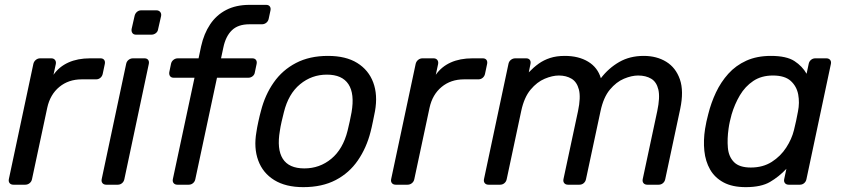

<svg xmlns="http://www.w3.org/2000/svg" viewBox="-20 -760 3471 790"><path d="M35.2 0Q25 0 19.7 -6.4Q14.4 -12.7 16.4 -22.9L117.1 -496.3Q119.1 -506.4 127 -513.2Q135 -520 145.2 -520H191Q201.2 -520 206.4 -513.2Q211.6 -506.4 209.6 -496.3L200.1 -452.3Q223.5 -485.8 261.6 -502.9Q299.6 -520 350.7 -520H393.6Q403.7 -520 408.5 -513.6Q413.3 -507.3 411.3 -497.1L402.7 -456.4Q400.7 -446.3 393.1 -439.9Q385.6 -433.5 375.4 -433.5H316.2Q261.9 -433.5 224.1 -402.3Q186.2 -371 174.4 -316.6L111.7 -22.9Q109.7 -12.7 101.9 -6.4Q94 0 83.8 0Z M417.2 0Q407 0 401.7 -6.4Q396.4 -12.7 398.4 -22.9L499.1 -497.1Q501.1 -507.3 509 -513.6Q517 -520 527.2 -520H574.6Q584.7 -520 589.5 -513.6Q594.3 -507.3 592.3 -497.1L491.7 -22.9Q489.7 -12.7 482.2 -6.4Q474.7 0 464.6 0ZM540.1 -617.3Q529.9 -617.3 525.1 -623.6Q520.2 -630 521.4 -640.2L533.6 -693.7Q535.6 -703.9 543.1 -710.7Q550.7 -717.5 560.9 -717.5H623.4Q633.6 -717.5 639.2 -710.7Q644.8 -703.9 642.8 -693.7L630.6 -640.2Q629.4 -630 621.2 -623.6Q612.9 -617.3 602.7 -617.3Z M709.9 0Q699.8 0 694.5 -6.4Q689.2 -12.7 691.2 -22.9L780.3 -440.1H695.1Q684.9 -440.1 680 -446.4Q675.1 -452.8 676.5 -463L683.6 -497.1Q685.6 -507.3 693.6 -513.6Q701.6 -520 711.7 -520H797L807.5 -569.5Q819 -621.4 844.6 -659.7Q870.2 -698.1 910.6 -719Q951.1 -740 1006.8 -740H1075.1Q1085.3 -740 1090.1 -733.6Q1094.9 -727.3 1092.9 -717.1L1085.6 -683Q1083.6 -672.8 1075.7 -666.4Q1067.8 -660.1 1057.6 -660.1H1005.9Q959.5 -660.1 934 -635.3Q908.5 -610.6 899 -564.5L889.5 -520H1018.1Q1028.3 -520 1033.1 -513.6Q1037.9 -507.3 1035.9 -497.1L1028.7 -463Q1027.4 -452.8 1019.5 -446.4Q1011.6 -440.1 1001.4 -440.1H872.8L783.7 -22.9Q781.7 -12.7 774.2 -6.4Q766.7 0 756.6 0Z M1227.8 10Q1155.4 10 1108.4 -19.1Q1061.4 -48.1 1042.5 -99.8Q1023.5 -151.4 1035.1 -217.1Q1037.3 -233.6 1043.1 -260.1Q1048.9 -286.6 1053.5 -302.9Q1070.4 -369.6 1106.3 -420.7Q1142.1 -471.9 1197.9 -500.9Q1253.7 -530 1329.3 -530Q1403.2 -530 1449.9 -500.9Q1496.6 -471.9 1515.7 -420.7Q1534.8 -369.6 1523 -302.9Q1519.8 -286.6 1514.4 -260.1Q1509 -233.6 1504.6 -217.1Q1487.9 -151.4 1452.3 -99.8Q1416.8 -48.1 1361.1 -19.1Q1305.3 10 1227.8 10ZM1232.3 -67.1Q1295.4 -67.1 1343.3 -106.8Q1391.2 -146.4 1410.1 -222.1Q1414.1 -237.1 1418.9 -260Q1423.7 -282.9 1426.5 -297.9Q1439.6 -374 1413.8 -413.4Q1387.9 -452.9 1324.8 -452.9Q1262.7 -452.9 1214.7 -413.4Q1166.7 -374 1148 -297.9Q1144 -282.9 1138.8 -260Q1133.6 -237.1 1131.6 -222.1Q1118.5 -146.4 1143.5 -106.8Q1168.6 -67.1 1232.3 -67.1Z M1608.2 0Q1598 0 1592.7 -6.4Q1587.4 -12.7 1589.4 -22.9L1690.1 -496.3Q1692.1 -506.4 1700 -513.2Q1708 -520 1718.2 -520H1764Q1774.2 -520 1779.4 -513.2Q1784.6 -506.4 1782.6 -496.3L1773.1 -452.3Q1796.5 -485.8 1834.6 -502.9Q1872.6 -520 1923.7 -520H1966.6Q1976.7 -520 1981.5 -513.6Q1986.3 -507.3 1984.3 -497.1L1975.7 -456.4Q1973.7 -446.3 1966.1 -439.9Q1958.6 -433.5 1948.4 -433.5H1889.2Q1834.9 -433.5 1797.1 -402.3Q1759.2 -371 1747.4 -316.6L1684.7 -22.9Q1682.7 -12.7 1674.9 -6.4Q1667 0 1656.8 0Z M1990.2 0Q1980 0 1974.7 -6.4Q1969.4 -12.7 1971.4 -22.9L2072.1 -497.1Q2074.1 -507.3 2082 -513.6Q2090 -520 2100.2 -520H2144.9Q2155.1 -520 2159.9 -513.6Q2164.7 -507.3 2162.7 -497.1L2155.7 -462.4Q2175.6 -483.1 2196.4 -498Q2217.2 -512.9 2243.3 -521.4Q2269.5 -530 2304 -530Q2360.7 -530 2399.9 -506.3Q2439.1 -482.6 2452.3 -438.2Q2484.1 -479.7 2527.8 -504.9Q2571.5 -530 2628.6 -530Q2682.1 -530 2721.4 -505.8Q2760.7 -481.6 2777.5 -433.4Q2794.2 -385.2 2778.8 -311.9L2717.2 -22.9Q2715.2 -12.7 2707.7 -6.4Q2700.2 0 2690.1 0H2643.3Q2633.1 0 2627.8 -6.4Q2622.5 -12.7 2624.5 -22.9L2684.3 -302.8Q2696.3 -359.4 2688.9 -391.2Q2681.5 -422.9 2659.4 -436.1Q2637.3 -449.3 2605.6 -449.3Q2578.9 -449.3 2547.4 -436.1Q2515.9 -422.9 2489.4 -391.2Q2462.9 -359.4 2450.9 -302.8L2391.1 -22.9Q2389.1 -12.7 2381.7 -6.4Q2374.2 0 2364 0H2317.2Q2307 0 2301.7 -6.4Q2296.4 -12.7 2298.4 -22.9L2358.3 -302.8Q2370.2 -359.4 2362 -391.2Q2353.8 -422.9 2331.7 -436.1Q2309.6 -449.3 2279.5 -449.3Q2252.9 -449.3 2221.2 -436Q2189.6 -422.7 2163.1 -391.1Q2136.6 -359.4 2124.7 -303.6L2064.9 -22.9Q2062.9 -12.7 2055.4 -6.4Q2047.9 0 2037.7 0Z M3048.4 10Q2993.3 10 2957.2 -9.4Q2921.1 -28.8 2901.8 -62.4Q2882.6 -96 2878.1 -139.2Q2873.6 -182.4 2881.1 -229.9Q2883.7 -246.4 2886.8 -260.2Q2889.9 -273.9 2894.1 -290.2Q2905.8 -337.1 2925.9 -379.7Q2946.1 -422.4 2976.7 -456.5Q3007.4 -490.6 3050.8 -510.3Q3094.3 -530 3151.8 -530Q3216.1 -530 3248.8 -508.7Q3281.4 -487.4 3298.8 -456.4L3307.4 -497.1Q3309.4 -507.3 3316.9 -513.6Q3324.4 -520 3334.6 -520H3380.1Q3390.2 -520 3395.5 -513.6Q3400.8 -507.3 3398.8 -497.1L3298.2 -22.9Q3296.2 -12.7 3288.7 -6.4Q3281.2 0 3271.1 0H3225.4Q3215.2 0 3209.9 -6.4Q3204.6 -12.7 3206.6 -22.9L3215.7 -65.4Q3184.9 -32.8 3148.3 -11.4Q3111.8 10 3048.4 10ZM3069.2 -70.7Q3119.1 -70.7 3155.5 -93.9Q3191.9 -117.2 3214.8 -152.5Q3237.8 -187.9 3246.8 -224.6Q3251.2 -241.1 3255.8 -263.3Q3260.4 -285.5 3263.4 -301.8Q3270.5 -337.3 3264.3 -371.1Q3258 -404.8 3233.5 -427.1Q3208.9 -449.3 3160.2 -449.3Q3113 -449.3 3079.5 -426.9Q3045.9 -404.4 3024.3 -367.9Q3002.7 -331.3 2990.2 -288.9Q2986.2 -273.9 2983 -260Q2979.8 -246.1 2977.8 -231.1Q2971.7 -188.7 2974.9 -152.1Q2978 -115.6 3000 -93.1Q3022 -70.7 3069.2 -70.7Z"/></svg>

Font: Rubik Light
Style: Italic
Weight: 300
Italic angle: -12°
Designer: Hubert and Fischer
Foundry: Hubert and Fischer
Version: Version 2.300;gftools[0.9.30]